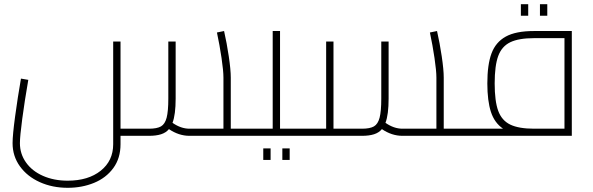

<svg xmlns="http://www.w3.org/2000/svg" viewBox="-20 -648 2828 916"><path d="M1201 -17Q1201 -8 1197 -4Q1193 0 1181 0H884Q833 0 786 -32Q772 -15 748.5 -7.5Q725 0 691 0H555V40Q555 107 520.5 154Q486 201 428.5 224.5Q371 248 303 248Q230 248 170 221Q110 194 75 145.5Q40 97 40 35Q40 -3 52 -92Q64 -181 80 -273L115 -267Q97 -163 86 -80Q75 3 75 35Q75 86 104 127Q133 168 185 191Q237 214 303 214Q401 214 460.5 166.5Q520 119 520 40V-450H555V-34H691Q729 -34 748 -45Q767 -56 775 -86.5Q783 -117 783 -178V-450H818V-178Q818 -101 803 -62Q843 -34 884 -34H1046V-278Q1046 -310 1037 -371Q1028 -432 1015 -493L1049 -500Q1062 -443 1071.5 -379Q1081 -315 1081 -278V-34H1181Q1193 -34 1197 -29.5Q1201 -25 1201 -17Z M1436 -17Q1436 -8 1432 -4Q1428 0 1416 0H1181Q1169 0 1165 -4Q1161 -8 1161 -17Q1161 -25 1165 -29.5Q1169 -34 1181 -34H1281V-500H1316V-34H1416Q1428 -34 1432 -29.5Q1436 -25 1436 -17ZM1236 60H1271V115H1236ZM1327 60H1362V115H1327Z M2217 -17Q2217 -8 2213 -4Q2209 0 2197 0H1900Q1849 0 1802 -32Q1788 -15 1764.5 -7.5Q1741 0 1707 0H1416Q1404 0 1400 -4Q1396 -8 1396 -17Q1396 -25 1400 -29.5Q1404 -34 1416 -34H1536V-450H1571V-34H1707Q1745 -34 1764 -45Q1783 -56 1791 -86.5Q1799 -117 1799 -178V-450H1834V-178Q1834 -101 1819 -62Q1859 -34 1900 -34H2062V-278Q2062 -310 2053 -371Q2044 -432 2031 -493L2065 -500Q2078 -443 2087.5 -379Q2097 -315 2097 -278V-34H2197Q2209 -34 2213 -29.5Q2217 -25 2217 -17Z M2708 -500V0H2197Q2185 0 2181 -4Q2177 -8 2177 -17Q2177 -25 2181 -29.5Q2185 -34 2197 -34H2380Q2339 -62 2322 -114.5Q2305 -167 2305 -250Q2305 -340 2325 -393.5Q2345 -447 2393 -473.5Q2441 -500 2528 -500ZM2673 -34V-466H2528Q2455 -466 2414.5 -446.5Q2374 -427 2357 -381Q2340 -335 2340 -250Q2340 -165 2357 -119Q2374 -73 2414.5 -53.5Q2455 -34 2528 -34ZM2465 -628H2500V-573H2465ZM2556 -628H2591V-573H2556Z"/></svg>

Font: Cairo ExtraLight
Style: Regular
Weight: 275
Designer: Mohamed Gaber, Accademia di Belle Arti di Urbino and others
Foundry: Kief Type Foundry, Accademia di Belle Arti di Urbino and others
Version: Version 3.011